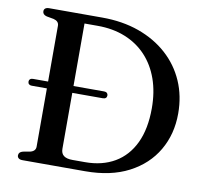

<svg xmlns="http://www.w3.org/2000/svg" viewBox="-78 -786 938 871"><g transform="rotate(10 391.0 -350.0)"><path d="M45 -356Q45 -363 49.8 -367.2Q54.5 -371.5 62.5 -371.5H390.5Q399 -371.5 403.8 -367.2Q408.5 -363 408.5 -356Q408.5 -348.5 403.8 -344.2Q399 -340 390.5 -340H62.5Q54.5 -340 49.8 -344.2Q45 -348.5 45 -356ZM56 -18Q56 -33.5 75 -38.5L108 -44.5Q120 -47.5 126.2 -54.2Q132.5 -61 132.5 -71.5V-628.5Q132.5 -639 126.2 -645.8Q120 -652.5 108 -655.5L75 -661.5Q56 -666.5 56 -682Q56 -690.5 62 -695.2Q68 -700 80.5 -700H324Q417.5 -700 493.8 -672.8Q570 -645.5 625 -596Q680 -546.5 709.5 -479Q739 -411.5 739 -331Q739 -235.5 695.2 -160.8Q651.5 -86 568.8 -43Q486 0 368.5 0H80.5Q68 0 62 -5Q56 -10 56 -18ZM361 -40.5Q440 -40.5 497.5 -74.2Q555 -108 586 -173.2Q617 -238.5 617 -333.5Q617 -408 595.8 -468Q574.5 -528 534.5 -570.8Q494.5 -613.5 437.8 -636.5Q381 -659.5 310.5 -659.5H249.5V-82.5Q249.5 -61 262.8 -50.8Q276 -40.5 303.5 -40.5Z"/></g></svg>

Font: Fraunces 11pt
Style: Regular
Weight: 400
Version: Version 1.000;[b76b70a41]